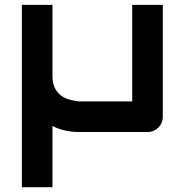

<svg xmlns="http://www.w3.org/2000/svg" viewBox="-20 -548 752 797"><path d="M655.8 -64Q655.8 -50.3 650.9 -38.6Q646 -26.9 637.5 -18.3Q628.9 -9.8 617.4 -4.9Q606 0 592.8 0H305.7Q280.8 0 252.9 -5.6Q225.1 -11.2 197.8 -24.9V229H70.8V-527.8H197.8V-234.9Q197.8 -202.1 208 -182.1Q218.3 -162.1 233.9 -150.9Q249.5 -139.6 268.8 -134.5Q288.1 -129.4 306.6 -127H528.8V-527.8H655.8Z"/></svg>

Font: Audiowide
Style: Regular
Weight: 400
Designer: Astigmatic (AOETI)
Foundry: Astigmatic (AOETI)
Version: Version 1.002